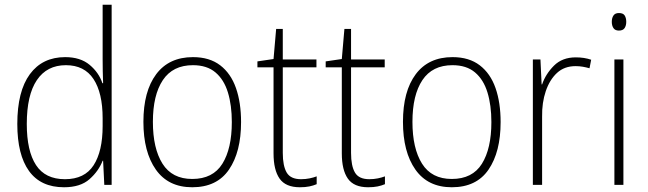

<svg xmlns="http://www.w3.org/2000/svg" viewBox="-20 -780 2733 810"><path d="M250 10Q152 10 102.5 -58.5Q53 -127 53 -257Q53 -395 106 -467Q159 -539 255 -539Q319 -539 358 -506.5Q397 -474 412 -429H415Q413 -481 413 -530V-760H451V0H420L415 -102H413Q396 -58 357.5 -24Q319 10 250 10ZM254 -24Q337 -24 375 -83Q413 -142 413 -248V-281Q413 -388 374.5 -446.5Q336 -505 258 -505Q178 -505 135.5 -442Q93 -379 93 -257Q93 -143 132 -83.5Q171 -24 254 -24Z M997 -265Q997 -139 946 -64.5Q895 10 791 10Q690 10 637.5 -64.5Q585 -139 585 -266Q585 -395 639 -467Q693 -539 794 -539Q864 -539 909 -504.5Q954 -470 975.5 -408.5Q997 -347 997 -265ZM625 -266Q625 -154 665.5 -89.5Q706 -25 791 -25Q878 -25 918 -89Q958 -153 958 -265Q958 -336 941.5 -390Q925 -444 889 -474.5Q853 -505 794 -505Q709 -505 667 -442Q625 -379 625 -266Z M1250 -24Q1269 -24 1286 -27.5Q1303 -31 1316 -36V-3Q1302 3 1285 6.5Q1268 10 1245 10Q1185 10 1159.5 -26.5Q1134 -63 1134 -133V-496H1066V-521L1134 -531L1145 -658H1173V-529H1315V-496H1173V-135Q1173 -80 1189.5 -52Q1206 -24 1250 -24Z M1538 -24Q1557 -24 1574 -27.5Q1591 -31 1604 -36V-3Q1590 3 1573 6.5Q1556 10 1533 10Q1473 10 1447.5 -26.5Q1422 -63 1422 -133V-496H1354V-521L1422 -531L1433 -658H1461V-529H1603V-496H1461V-135Q1461 -80 1477.5 -52Q1494 -24 1538 -24Z M2092 -265Q2092 -139 2041 -64.5Q1990 10 1886 10Q1785 10 1732.5 -64.5Q1680 -139 1680 -266Q1680 -395 1734 -467Q1788 -539 1889 -539Q1959 -539 2004 -504.5Q2049 -470 2070.5 -408.5Q2092 -347 2092 -265ZM1720 -266Q1720 -154 1760.5 -89.5Q1801 -25 1886 -25Q1973 -25 2013 -89Q2053 -153 2053 -265Q2053 -336 2036.5 -390Q2020 -444 1984 -474.5Q1948 -505 1889 -505Q1804 -505 1762 -442Q1720 -379 1720 -266Z M2409 -538Q2445 -538 2474 -528L2467 -492Q2453 -496 2438.5 -498.5Q2424 -501 2408 -501Q2361 -501 2330 -472.5Q2299 -444 2282.5 -395.5Q2266 -347 2267 -288V0H2228V-529H2260L2265 -424H2267Q2282 -468 2317 -503Q2352 -538 2409 -538Z M2591 -725Q2609 -725 2615.5 -714.5Q2622 -704 2622 -688Q2622 -672 2615 -661.5Q2608 -651 2591 -651Q2575 -651 2568 -661.5Q2561 -672 2561 -688Q2561 -704 2568 -714.5Q2575 -725 2591 -725ZM2610 -529V0H2572V-529Z"/></svg>

Font: Noto Sans Ethiopic SemiCondensed ExtraLight
Style: Regular
Weight: 200
Width: 4
Designer: Monotype Design Team
Foundry: Monotype Imaging Inc.
Version: Version 2.102; ttfautohint (v1.8.4.7-5d5b)